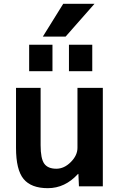

<svg xmlns="http://www.w3.org/2000/svg" viewBox="-20 -983 631 1013"><path d="M343.8 -607.4V-747.1H466.8V-607.4ZM133.8 -607.4V-747.1H256.8V-607.4ZM478.5 -962.9 326.2 -790H206.1L313.5 -962.9ZM64.5 -519.5H194.3V-216.8Q194.3 -146.5 213.4 -119.6Q232.4 -92.8 277.3 -92.8Q318.4 -92.8 353.5 -127.9Q388.7 -163.1 388.7 -203.1V-519.5H522.5V0H396.5L393.6 -65.4H391.6Q323.2 9.8 232.4 9.8Q144.5 9.8 104.5 -38.6Q64.5 -86.9 64.5 -203.1Z"/></svg>

Font: Mgen+ 1c bold
Style: Bold
Weight: 700
Designer: [Source Han Sans]
Ryoko NISHIZUKA  (kana & ideographs); Paul D. Hunt (Latin, Greek & Cyrillic); Wenlong ZHANG  (bopomofo
Version: Version 1.059.20150602